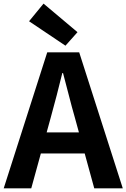

<svg xmlns="http://www.w3.org/2000/svg" viewBox="-24 -1026 689 1046"><path d="M-3.8 0 233.3 -740.8H407.5L644.9 0H489.5L383.7 -385.9Q366.9 -444.1 351.2 -506.3Q335.5 -568.5 319.4 -627.9H315.4Q300.9 -567.7 284.7 -505.9Q268.5 -444.1 252.5 -385.9L146.3 0ZM143.3 -190.1V-304.8H495.4V-190.1ZM332.6 -777.1 134.3 -910.2 213.2 -1006.3 398.2 -850.7Z"/></svg>

Font: Noto Sans JP
Style: Regular
Weight: 100
Designer: Ryoko NISHIZUKA 西塚涼子 (kana, bopomofo & ideographs); Paul D. Hunt (Latin, Greek & Cyrillic); Sandoll Communications 산돌커뮤니
Foundry: Adobe
Version: Version 2.004;hotconv 1.0.118;makeotfexe 2.5.65603